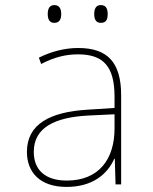

<svg xmlns="http://www.w3.org/2000/svg" viewBox="-20 -726 603 756"><path d="M377 -636C400 -636 404 -652 404 -671C404 -689 399 -706 377 -706C357 -706 351 -690 351 -671C351 -651 357 -636 377 -636ZM194 -636C216 -636 221 -653 221 -671C221 -688 216 -706 194 -706C174 -706 168 -690 168 -671C168 -651 174 -636 194 -636ZM242 10C344 10 403 -40 430 -101H432L435 0H457V-351C457 -482 402 -537 288 -537C234 -537 182 -523 133 -499L142 -474C195 -502 242 -512 287 -512C386 -512 431 -466 431 -345V-301L323 -294C178 -285 86 -238 86 -128C86 -47 138 10 242 10ZM243 -15C158 -15 113 -57 113 -128C113 -225 198 -264 326 -271L431 -276V-220C431 -99 369 -15 243 -15Z"/></svg>

Font: Noto Sans Mono SemiCondensed Thin
Style: Regular
Weight: 100
Width: 4
Designer: Monotype Design Team
Foundry: Monotype Imaging Inc.
Version: Version 2.014